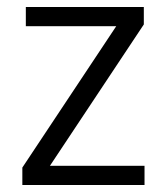

<svg xmlns="http://www.w3.org/2000/svg" viewBox="-20 -530 478 550"><path d="M44 0V-50L313 -455H54V-510H392V-460L123 -55H394V0Z"/></svg>

Font: Saira Semi Condensed Light
Style: Regular
Weight: 300
Width: 4
Designer: Hector Gatti with collaboration of the Omnibus-Type team
Foundry: Omnibus-Type
Version: Version 1.001; ttfautohint (v1.8)